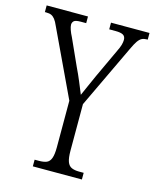

<svg xmlns="http://www.w3.org/2000/svg" viewBox="-114 -788 695 862"><g transform="rotate(15 234.0 -357.0)"><path d="M122 0V-31H142Q164 -31 177.5 -36.5Q191 -42 197.5 -59.5Q204 -77 204 -110V-327L59 -634Q50 -655 42 -665Q34 -675 25 -679Q16 -683 1 -683H-5V-714H187V-683H162Q137 -683 130 -676Q123 -669 123 -659Q123 -650 128 -635.5Q133 -621 141 -606L197 -482Q212 -451 224 -422Q236 -393 247 -366Q255 -384 266 -409Q277 -434 291 -465L353 -598Q363 -618 366.5 -631Q370 -644 370 -654Q370 -670 359 -676.5Q348 -683 323 -683H294V-714H473V-683H468Q455 -683 445.5 -678Q436 -673 427 -660Q418 -647 406 -621L267 -328V-112Q267 -78 273.5 -60.5Q280 -43 294 -37Q308 -31 328 -31H350V0Z"/></g></svg>

Font: Noto Serif Khmer ExtraCondensed Light
Style: Regular
Weight: 300
Width: 2
Designer: Danh Hong and the Monotype Design Team
Foundry: Monotype Imaging Inc.
Version: Version 2.004